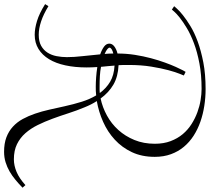

<svg xmlns="http://www.w3.org/2000/svg" viewBox="-62 -710 994 909"><g transform="rotate(90 434.5 -256.0)"><path d="M390.1 -212.9Q371.6 -212.9 347.2 -214.6Q322.8 -216.3 297.9 -220.2Q298.8 -207.5 299.3 -194.8Q299.8 -182.1 299.8 -169.9Q299.8 -114.7 290 -69.3Q280.3 -23.9 260.7 8.3Q241.2 40.5 212.2 58.3Q183.1 76.2 145 76.2Q116.2 76.2 80.3 65.4Q44.4 54.7 0 26.9L9.8 11.2Q47.9 34.7 81.8 45.9Q115.7 57.1 145 57.1Q176.8 57.1 197.3 45.7Q217.8 34.2 229.7 15.4Q241.7 -3.4 246.3 -27.3Q251 -51.3 251 -76.2Q251 -110.8 246.3 -150.4Q241.7 -189.9 237.8 -233.9Q215.3 -241.7 201.2 -252.2Q187 -262.7 187 -276.9Q187 -290.5 200 -300.5Q212.9 -310.5 233.9 -315.9Q233.9 -357.9 240.2 -398.2Q246.6 -438.5 256.1 -474.1Q265.6 -509.8 276.6 -540Q287.6 -570.3 297.4 -592Q307.1 -613.8 313.7 -626Q320.3 -638.2 320.8 -638.2L337.9 -629.9Q337.9 -629.4 330.1 -610.6Q322.3 -591.8 313 -557.6Q303.7 -523.4 295.9 -475.6Q288.1 -427.7 288.1 -369.1Q288.1 -357.9 288.1 -345.5Q288.1 -333 289.1 -320.8Q343.3 -318.4 381.1 -296.4Q418.9 -274.4 446.8 -235.8Q488.8 -244.6 527.6 -265.9Q566.4 -287.1 595.9 -319.8Q625.5 -352.5 643.3 -396Q661.1 -439.5 661.1 -492.2Q661.1 -534.2 648.7 -567.1Q636.2 -600.1 615.5 -624.8Q594.7 -649.4 567.6 -666.5Q540.5 -683.6 511.7 -694.1Q482.9 -704.6 454.3 -709.2Q425.8 -713.9 401.9 -713.9Q334.5 -713.9 280.5 -703.6Q226.6 -693.4 185.1 -677.7Q143.6 -662.1 113.5 -644Q83.5 -626 64 -610.4Q44.4 -594.7 35.2 -584Q25.9 -573.2 25.9 -573.2L9.8 -584Q11.2 -585.4 21.5 -597.2Q31.7 -608.9 52 -625.2Q72.3 -641.6 103.3 -660.6Q134.3 -679.7 177.5 -695.6Q220.7 -711.4 276.4 -722.2Q332 -732.9 401.9 -732.9Q441.9 -732.9 481.4 -726.8Q521 -720.7 556.6 -708.3Q592.3 -695.8 622.8 -676.3Q653.3 -656.7 675.5 -630.1Q697.8 -603.5 710.4 -569.1Q723.1 -534.7 723.1 -492.2Q723.1 -431.2 700.9 -384Q678.7 -336.9 641.8 -303Q605 -269 557.4 -247.8Q509.8 -226.6 459 -217.8Q476.1 -191.4 488.8 -159.2Q503.9 -123 516.4 -84.2Q528.8 -45.4 542.5 -8.3Q556.2 28.8 572.5 62Q588.9 95.2 611.1 120.4Q633.3 145.5 663.3 160.2Q693.4 174.8 734.9 174.8Q764.2 174.8 794.7 161.9Q825.2 148.9 856.9 120.1L869.1 133.8Q851.1 151.4 832 167.2Q813 183.1 792.2 195.1Q771.5 207 748.5 214.1Q725.6 221.2 699.2 221.2Q659.7 221.2 630.6 210.2Q601.6 199.2 580.1 179.4Q558.6 159.7 543.9 132.8Q529.3 106 518.6 74.5Q507.8 43 499.8 7.6Q491.7 -27.8 483.9 -64Q474.1 -108.4 462.2 -146.5Q450.2 -184.6 432.1 -214.8Q421.4 -213.4 410.9 -213.1Q400.4 -212.9 390.1 -212.9ZM291 -301.8Q292 -286.1 293.7 -269.8Q295.4 -253.4 296.9 -237.8Q315.4 -233.9 339.4 -232.4Q363.3 -231 392.1 -231Q398.9 -231 406.2 -231Q413.6 -231 420.9 -231.9Q398.4 -262.7 367.4 -281Q336.4 -299.3 291 -301.8ZM235.8 -254.9Q234.9 -264.6 234.4 -275.1Q233.9 -285.6 233.9 -295.9Q221.2 -293 213.6 -288.1Q206.1 -283.2 206.1 -277.8Q206.1 -273.9 213.1 -267.8Q220.2 -261.7 235.8 -254.9Z"/></g></svg>

Font: Clicker Script
Style: Regular
Weight: 400
Designer: Astigmatic (AOETI)
Foundry: Astigmatic (AOETI)
Version: Version 1.000